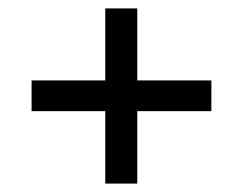

<svg xmlns="http://www.w3.org/2000/svg" viewBox="-20 -526 577 456"><path d="M306 -90H230V-262H55V-335H230V-506H306V-335H482V-262H306Z"/></svg>

Font: Gemunu Libre SemiBold
Style: Regular
Weight: 600
Designer: Puspanada Ekanayake, Sola Matas, Pathum Egodawatta, Kosala Senevirathne
Foundry: mooniak
Version: Version 1.100